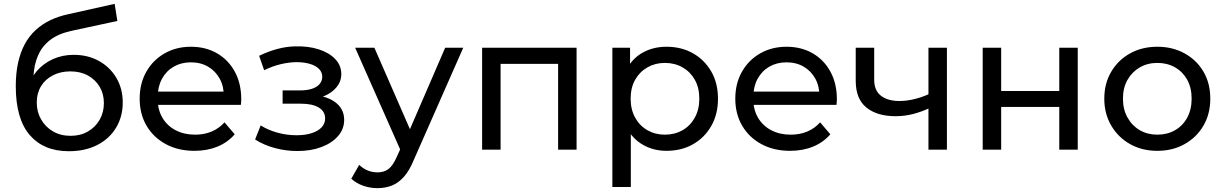

<svg xmlns="http://www.w3.org/2000/svg" viewBox="-20 -778 6357 998"><path d="M338 8Q272 8 221.5 -13Q171 -34 135 -75.5Q99 -117 80.5 -180.5Q62 -244 62 -330Q62 -398 74 -452Q86 -506 108.5 -548Q131 -590 164.5 -621Q198 -652 240.5 -672.5Q283 -693 334 -704L576 -758L590 -669L367 -621Q347 -617 319 -609Q291 -601 262 -584.5Q233 -568 208 -539Q183 -510 168 -463.5Q153 -417 153 -349Q153 -330 154 -320Q155 -310 156.5 -300Q158 -290 159 -270L119 -311Q135 -366 170 -407Q205 -448 254.5 -470.5Q304 -493 363 -493Q437 -493 494.5 -461Q552 -429 585 -373Q618 -317 618 -245Q618 -172 583.5 -114.5Q549 -57 486 -24.5Q423 8 338 8ZM347 -72Q398 -72 437 -94.5Q476 -117 498 -155.5Q520 -194 520 -242Q520 -290 498 -327Q476 -364 437 -385.5Q398 -407 345 -407Q295 -407 255 -386.5Q215 -366 193 -329.5Q171 -293 171 -245Q171 -197 193.5 -157.5Q216 -118 255.5 -95Q295 -72 347 -72Z M991 6Q906 6 841.5 -29Q777 -64 741.5 -125Q706 -186 706 -265Q706 -344 740.5 -405Q775 -466 835.5 -500.5Q896 -535 972 -535Q1049 -535 1108 -501Q1167 -467 1200.5 -405.5Q1234 -344 1234 -262Q1234 -256 1233.5 -248Q1233 -240 1232 -233H781V-302H1182L1143 -278Q1144 -329 1122 -369Q1100 -409 1061.5 -431.5Q1023 -454 972 -454Q922 -454 883 -431.5Q844 -409 822 -368.5Q800 -328 800 -276V-260Q800 -207 824.5 -165.5Q849 -124 893 -101Q937 -78 994 -78Q1041 -78 1079.5 -94Q1118 -110 1147 -142L1200 -80Q1164 -38 1110.5 -16Q1057 6 991 6Z M1526 7Q1596 7 1650.5 -13.5Q1705 -34 1737 -70.5Q1769 -107 1769 -155Q1769 -215 1718 -250Q1667 -285 1578 -285L1574 -262Q1626 -262 1666 -279Q1706 -296 1730 -325.5Q1754 -355 1754 -393Q1754 -438 1722.5 -471Q1691 -504 1637 -521.5Q1583 -539 1514 -537Q1468 -536 1421.5 -523.5Q1375 -511 1327 -488L1353 -413Q1396 -434 1437.5 -444Q1479 -454 1519 -455Q1560 -455 1590.5 -446Q1621 -437 1638 -420Q1655 -403 1655 -379Q1655 -357 1640.5 -340.5Q1626 -324 1600 -316Q1574 -308 1539 -308H1449V-239H1545Q1604 -239 1637 -219Q1670 -199 1670 -162Q1670 -136 1652 -116.5Q1634 -97 1600.5 -86Q1567 -75 1521 -75Q1471 -75 1422 -88.5Q1373 -102 1335 -126L1306 -53Q1351 -24 1408.5 -8.5Q1466 7 1526 7Z M1942 200Q1904 200 1868 187.5Q1832 175 1806 151L1847 79Q1867 98 1891 108Q1915 118 1942 118Q1977 118 2000 100Q2023 82 2043 36L2076 -37L2086 -49L2294 -530H2388L2131 53Q2108 109 2079.5 141Q2051 173 2017 186.5Q1983 200 1942 200ZM2068 17 1826 -530H1926L2132 -58Z M2486 0V-530H2977V0H2881V-470L2904 -446H2559L2582 -470V0Z M3444 6Q3378 6 3323.5 -24.5Q3269 -55 3236.5 -115Q3204 -175 3204 -265Q3204 -355 3235.5 -415Q3267 -475 3321.5 -505Q3376 -535 3444 -535Q3522 -535 3582 -501Q3642 -467 3677 -406.5Q3712 -346 3712 -265Q3712 -184 3677 -123Q3642 -62 3582 -28Q3522 6 3444 6ZM3163 194V-530H3255V-387L3249 -264L3259 -141V194ZM3436 -78Q3487 -78 3527.5 -101Q3568 -124 3591.5 -166.5Q3615 -209 3615 -265Q3615 -322 3591.5 -363.5Q3568 -405 3527.5 -428Q3487 -451 3436 -451Q3386 -451 3345.5 -428Q3305 -405 3281.5 -363.5Q3258 -322 3258 -265Q3258 -209 3281.5 -166.5Q3305 -124 3345.5 -101Q3386 -78 3436 -78Z M4087 6Q4002 6 3937.5 -29Q3873 -64 3837.5 -125Q3802 -186 3802 -265Q3802 -344 3836.5 -405Q3871 -466 3931.5 -500.5Q3992 -535 4068 -535Q4145 -535 4204 -501Q4263 -467 4296.5 -405.5Q4330 -344 4330 -262Q4330 -256 4329.5 -248Q4329 -240 4328 -233H3877V-302H4278L4239 -278Q4240 -329 4218 -369Q4196 -409 4157.5 -431.5Q4119 -454 4068 -454Q4018 -454 3979 -431.5Q3940 -409 3918 -368.5Q3896 -328 3896 -276V-260Q3896 -207 3920.5 -165.5Q3945 -124 3989 -101Q4033 -78 4090 -78Q4137 -78 4175.5 -94Q4214 -110 4243 -142L4296 -80Q4260 -38 4206.5 -16Q4153 6 4087 6Z M4813 -217Q4771 -197 4726.5 -185.5Q4682 -174 4635 -174Q4539 -174 4483.5 -219Q4428 -264 4428 -358V-530H4524V-364Q4524 -307 4559.5 -280Q4595 -253 4655 -253Q4693 -253 4733.5 -263Q4774 -273 4813 -291ZM4806 0V-530H4902V0Z M5088 0V-530H5184V-305H5486V-530H5582V0H5486V-222H5184V0Z M5996 6Q5916 6 5854 -29Q5792 -64 5756 -125.5Q5720 -187 5720 -265Q5720 -344 5756 -405Q5792 -466 5854 -500.5Q5916 -535 5996 -535Q6075 -535 6137.5 -500.5Q6200 -466 6235.5 -405.5Q6271 -345 6271 -265Q6271 -186 6235.5 -125Q6200 -64 6137.5 -29Q6075 6 5996 6ZM5996 -78Q6047 -78 6087.5 -101Q6128 -124 6151 -166.5Q6174 -209 6174 -265Q6174 -322 6151 -363.5Q6128 -405 6087.5 -428Q6047 -451 5996 -451Q5945 -451 5905 -428Q5865 -405 5841 -363.5Q5817 -322 5817 -265Q5817 -209 5841 -166.5Q5865 -124 5905 -101Q5945 -78 5996 -78Z"/></svg>

Font: MOST Montserrat Medium
Style: Regular
Weight: 500
Designer: Julieta Ulanovsky
Foundry: Julieta Ulanovsky
Version: Version 8.000;March 11, 2024;FontCreator 15.0.0.2926 64-bit